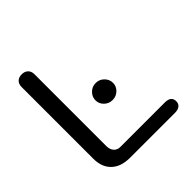

<svg xmlns="http://www.w3.org/2000/svg" viewBox="-187 -857 1005 1005"><g transform="rotate(-45 315.5 -355.0)"><path d="M73 -132V-663Q73 -685 85.5 -697.5Q98 -710 120 -710Q142 -710 155 -697.5Q168 -685 168 -663V-131Q168 -106 181 -91Q194 -76 217 -76H546Q593 -76 593 -38Q593 -20 580.5 -10Q568 0 546 0H213Q146 0 109.5 -35Q73 -70 73 -132ZM297 -340Q297 -366 316 -385Q335 -404 362 -404Q389 -404 408 -385Q427 -366 427 -340Q427 -315 408 -296.5Q389 -278 362 -278Q335 -278 316 -296.5Q297 -315 297 -340Z"/></g></svg>

Font: Kodchasan Medium
Style: Regular
Weight: 500
Designer: Katatrad Aksorn Co.,Ltd.
Foundry: Cadson Demak Co.,Ltd.
Version: Version 1.000; ttfautohint (v1.6)